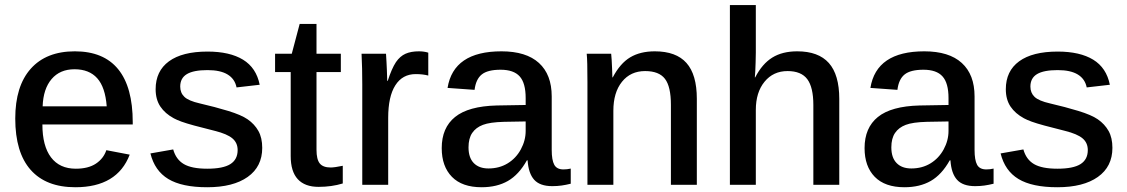

<svg xmlns="http://www.w3.org/2000/svg" viewBox="-20 -745 4542 774"><path d="M150.9 -243.2Q150.9 -156.7 185.5 -110.8Q220.2 -64.9 285.6 -64.9Q335.9 -64.9 366.7 -85.4Q397.5 -106 408.7 -139.6L502.9 -121.6Q452.6 9.8 283.7 9.8Q165.5 9.8 103.5 -60.3Q41.5 -130.4 41.5 -267.1Q41.5 -397.9 104 -468Q166.5 -538.1 281.7 -538.1Q397.5 -538.1 456.3 -466.1Q515.1 -394 515.1 -252V-243.2ZM410.2 -316.4Q404.3 -393.6 371.8 -429.7Q339.4 -465.8 280.3 -465.8Q221.7 -465.8 188 -426.3Q154.3 -386.7 151.9 -316.4Z M1037.1 -148.9Q1037.1 -73.2 978.5 -31.7Q919.9 9.8 815.4 9.8Q713.4 9.8 658.4 -23.4Q603.5 -56.6 586.4 -126.5L678.2 -142.6Q689.5 -102.1 721.2 -83.5Q752.9 -64.9 815.4 -64.9Q879.4 -64.9 908.7 -83.5Q938 -102.1 938 -140.1Q938 -169.4 916.7 -187.3Q895.5 -205.1 846.7 -217.3Q795.9 -230 763.4 -238.8Q731 -247.6 711.7 -254.6Q692.4 -261.7 680.7 -268.1Q645.5 -287.1 626.5 -315.4Q607.4 -343.8 607.4 -385.3Q607.4 -458.5 661.1 -497.8Q714.8 -537.1 816.4 -537.1Q906.2 -537.1 959.7 -504.4Q1013.2 -471.7 1026.9 -403.3L933.6 -392.6Q926.8 -426.8 897.7 -444.6Q868.7 -462.4 816.4 -462.4Q760.3 -462.4 733.4 -446.3Q706.5 -430.2 706.5 -396Q706.5 -370.6 723.4 -354.5Q740.2 -338.4 785.6 -328.1Q846.7 -314 899.7 -297.9Q952.6 -281.7 978 -264.2Q1006.3 -244.6 1021.7 -217Q1037.1 -189.5 1037.1 -148.9Z M1361.8 -5.4Q1316.9 8.3 1264.2 8.3Q1209 8.3 1180.4 -22.7Q1151.9 -53.7 1151.9 -115.7V-454.6H1088.9V-528.3H1156.2L1188 -648.4H1255.9V-528.3H1354V-454.6H1255.9V-141.1Q1255.9 -102.5 1269 -86.2Q1282.2 -69.8 1313 -69.8Q1328.6 -69.8 1361.8 -76.7Z M1544.9 -270V0H1440.4V-404.8Q1440.4 -438 1439.7 -468.3Q1439 -498.5 1437.5 -528.3H1536.1Q1537.1 -511.7 1538.1 -494.6Q1539.1 -477.5 1539.6 -462.4Q1540 -447.3 1540.5 -435.8Q1541 -424.3 1541 -418.9H1543Q1559.1 -468.8 1576.2 -494.6Q1592.8 -518.6 1614.7 -528.3Q1636.7 -538.1 1668.9 -538.1Q1689.5 -538.1 1706.5 -532.7V-440.4Q1684.6 -446.3 1655.8 -446.3Q1602.5 -446.3 1573.7 -401.1Q1544.9 -356 1544.9 -270Z M1921.4 9.8Q1842.8 9.8 1801.8 -32.2Q1760.7 -74.2 1760.7 -147.9Q1760.7 -230 1814.5 -273.4Q1868.2 -316.9 1982.4 -319.8L2099.1 -321.8V-349.6Q2099.1 -410.2 2075 -437Q2050.8 -463.9 1998 -463.9Q1945.8 -463.9 1922.1 -444.8Q1898.4 -425.8 1893.1 -382.8L1784.2 -390.6Q1808.1 -538.1 2001.5 -538.1Q2101.1 -538.1 2152.6 -491.2Q2204.1 -444.3 2204.1 -356.4V-140.6Q2204.1 -99.6 2214.4 -80.8Q2224.6 -62 2251.5 -62Q2266.1 -62 2280.8 -65.4V-4.4Q2261.2 0.5 2243.9 2.9Q2226.6 5.4 2206.5 5.4Q2156.7 5.4 2133.5 -20.3Q2110.4 -45.9 2106.9 -98.6H2104Q2071.8 -41 2027.6 -15.6Q1983.4 9.8 1921.4 9.8ZM2099.1 -255.4 2011.7 -253.9Q1954.6 -252.4 1926.8 -241.7Q1898.4 -231 1883.5 -209Q1868.7 -187 1868.7 -150.9Q1868.7 -109.4 1889.9 -87.6Q1911.1 -65.9 1949.2 -65.9Q1992.7 -65.9 2026.4 -86.4Q2060.1 -106.9 2079.6 -142.8Q2099.1 -178.7 2099.1 -217.3Z M2452.6 -298.3V0H2348.1V-413.6Q2348.1 -459 2347.4 -486.6Q2346.7 -514.2 2345.2 -528.3H2443.8Q2444.8 -520 2445.8 -503.4Q2446.8 -486.8 2447.5 -467.8Q2448.2 -448.7 2448.7 -433.1H2450.2Q2480 -489.7 2520.5 -513.9Q2561 -538.1 2619.6 -538.1Q2705.6 -538.1 2747.3 -491.2Q2789.1 -444.3 2789.1 -346.7V0H2684.6V-322.3Q2684.6 -396 2660.6 -427.2Q2636.7 -458.5 2580.6 -458.5Q2522 -458.5 2487.3 -415.3Q2452.6 -372.1 2452.6 -298.3Z M3024.4 -433.1Q3052.7 -487.8 3093.3 -512.9Q3133.8 -538.1 3193.8 -538.1Q3279.3 -538.1 3321.3 -491Q3363.3 -443.8 3363.3 -346.2V0H3258.8V-321.8Q3258.8 -393.1 3234.4 -425.8Q3210 -458.5 3154.8 -458.5Q3097.2 -458.5 3062 -415.5Q3026.9 -372.6 3026.9 -301.8V0H2922.4V-724.6H3026.9V-533.2Q3026.9 -514.2 3026.1 -493.9Q3025.4 -473.6 3024.7 -457.3Q3023.9 -440.9 3022.9 -433.1Z M3626 9.8Q3547.4 9.8 3506.3 -32.2Q3465.3 -74.2 3465.3 -147.9Q3465.3 -230 3519 -273.4Q3572.8 -316.9 3687 -319.8L3803.7 -321.8V-349.6Q3803.7 -410.2 3779.5 -437Q3755.4 -463.9 3702.6 -463.9Q3650.4 -463.9 3626.7 -444.8Q3603 -425.8 3597.7 -382.8L3488.8 -390.6Q3512.7 -538.1 3706.1 -538.1Q3805.7 -538.1 3857.2 -491.2Q3908.7 -444.3 3908.7 -356.4V-140.6Q3908.7 -99.6 3918.9 -80.8Q3929.2 -62 3956.1 -62Q3970.7 -62 3985.4 -65.4V-4.4Q3965.8 0.5 3948.5 2.9Q3931.2 5.4 3911.1 5.4Q3861.3 5.4 3838.1 -20.3Q3814.9 -45.9 3811.5 -98.6H3808.6Q3776.4 -41 3732.2 -15.6Q3688 9.8 3626 9.8ZM3803.7 -255.4 3716.3 -253.9Q3659.2 -252.4 3631.3 -241.7Q3603 -231 3588.1 -209Q3573.2 -187 3573.2 -150.9Q3573.2 -109.4 3594.5 -87.6Q3615.7 -65.9 3653.8 -65.9Q3697.3 -65.9 3731 -86.4Q3764.6 -106.9 3784.2 -142.8Q3803.7 -178.7 3803.7 -217.3Z M4464.4 -148.9Q4464.4 -73.2 4405.8 -31.7Q4347.2 9.8 4242.7 9.8Q4140.6 9.8 4085.7 -23.4Q4030.8 -56.6 4013.7 -126.5L4105.5 -142.6Q4116.7 -102.1 4148.4 -83.5Q4180.2 -64.9 4242.7 -64.9Q4306.6 -64.9 4335.9 -83.5Q4365.2 -102.1 4365.2 -140.1Q4365.2 -169.4 4344 -187.3Q4322.8 -205.1 4273.9 -217.3Q4223.1 -230 4190.7 -238.8Q4158.2 -247.6 4138.9 -254.6Q4119.6 -261.7 4107.9 -268.1Q4072.8 -287.1 4053.7 -315.4Q4034.7 -343.8 4034.7 -385.3Q4034.7 -458.5 4088.4 -497.8Q4142.1 -537.1 4243.7 -537.1Q4333.5 -537.1 4387 -504.4Q4440.4 -471.7 4454.1 -403.3L4360.8 -392.6Q4354 -426.8 4325 -444.6Q4295.9 -462.4 4243.7 -462.4Q4187.5 -462.4 4160.6 -446.3Q4133.8 -430.2 4133.8 -396Q4133.8 -370.6 4150.6 -354.5Q4167.5 -338.4 4212.9 -328.1Q4273.9 -314 4326.9 -297.9Q4379.9 -281.7 4405.3 -264.2Q4433.6 -244.6 4449 -217Q4464.4 -189.5 4464.4 -148.9Z"/></svg>

Font: Arimo Medium
Style: Regular
Weight: 500
Designer: Steve Matteson
Foundry: Monotype Imaging Inc.
Version: Version 1.33